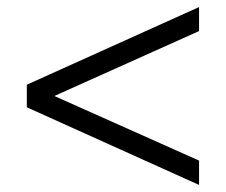

<svg xmlns="http://www.w3.org/2000/svg" viewBox="-20 -559 640 544"><path d="M544 -35 56 -255V-319L544 -539V-471L134 -287L544 -104Z"/></svg>

Font: Nunito Sans
Style: Regular
Weight: 400
Designer: Vernon Adams
Foundry: Vernon Adams
Version: Version 3.101; ttfautohint (v1.8.4.7-5d5b);gftools[0.9.27]